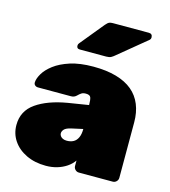

<svg xmlns="http://www.w3.org/2000/svg" viewBox="-114 -857 850 959"><g transform="rotate(15 311.0 -377.5)"><path d="M211 10Q154 10 110 -11Q66 -32 41.5 -68Q17 -104 17 -149Q17 -222 76.5 -263.5Q136 -305 236 -322L342 -339V-340Q342 -366 337.5 -378Q333 -390 312 -390Q298 -390 289.5 -384.5Q281 -379 271 -369Q260 -358 243 -358H73Q63 -358 56.5 -364Q50 -370 51 -380Q52 -399 67 -424.5Q82 -450 113.5 -474Q145 -498 194.5 -514Q244 -530 314 -530Q382 -530 432.5 -515.5Q483 -501 516 -473.5Q549 -446 565.5 -405.5Q582 -365 582 -314V-27Q582 -16 574 -8Q566 0 555 0H380Q369 0 361 -8Q353 -16 353 -27V-55Q339 -35 317.5 -20.5Q296 -6 269 2Q242 10 211 10ZM280 -138Q300 -138 314.5 -146Q329 -154 337 -171.5Q345 -189 345 -215V-216L286 -203Q260 -197 251 -187Q242 -177 242 -166Q242 -159 246.5 -152.5Q251 -146 259.5 -142Q268 -138 280 -138ZM225 -595Q209 -595 209 -611Q209 -619 214 -624L314 -746Q325 -759 332.5 -762Q340 -765 351 -765H537Q556 -765 556 -745Q556 -738 551 -733L404 -612Q396 -605 387 -600Q378 -595 362 -595Z"/></g></svg>

Font: Rubik Light Black
Style: Regular
Weight: 900
Version: Version 2.104